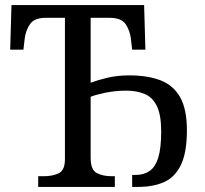

<svg xmlns="http://www.w3.org/2000/svg" viewBox="-20 -734 804 754"><path d="M130 0V-42H153Q186 -42 210.5 -53.5Q235 -65 235 -109V-664H159Q115 -664 98 -639.5Q81 -615 77 -582L72 -539H20L25 -714H546L551 -539H499L494 -582Q490 -615 473 -639.5Q456 -664 411 -664H336V-409Q359 -418 399 -428Q439 -438 487 -438Q560 -438 610.5 -418.5Q661 -399 687.5 -352Q714 -305 714 -222Q714 -136 691 -87.5Q668 -39 625.5 -19.5Q583 0 522 0H499V-47H513Q545 -47 567.5 -62.5Q590 -78 601.5 -115Q613 -152 613 -218Q613 -284 595.5 -318.5Q578 -353 547 -365.5Q516 -378 476 -378Q433 -378 394.5 -370Q356 -362 336 -354V-114Q336 -67 360 -54.5Q384 -42 418 -42H431V0Z"/></svg>

Font: NotoSerif-Regular
Style: Regular
Weight: 400
Designer: Monotype Design Team
Foundry: Monotype Imaging Inc.
Version: Version 2.007; ttfautohint (v1.8) -l 8 -r 50 -G 200 -x 14 -D